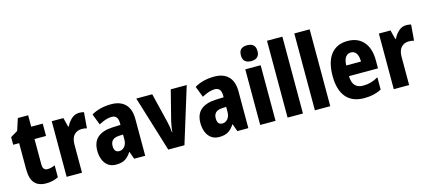

<svg xmlns="http://www.w3.org/2000/svg" viewBox="-57 -1296 4107 1834"><g transform="rotate(-15 1996.5 -379.0)"><path d="M272 -118Q290 -118 308 -122.5Q326 -127 346 -136V-18Q321 -5 291 2.5Q261 10 225 10Q149 10 111 -33Q73 -76 73 -173V-428H14V-503L85 -546L123 -663H225V-550H339V-428H225V-177Q225 -118 272 -118Z M700 -560Q723 -560 748 -554L735 -397Q716 -404 685 -404Q638 -404 609 -373Q580 -342 580 -278V0H428V-550H543L566 -460H573Q590 -498 623.5 -529Q657 -560 700 -560Z M1018 -560Q1107 -560 1156 -510.5Q1205 -461 1205 -363V0H1096L1070 -73H1066Q1038 -30 1004.5 -10Q971 10 916 10Q869 10 837.5 -13.5Q806 -37 790.5 -76.5Q775 -116 775 -165Q775 -252 826.5 -295.5Q878 -339 976 -343L1053 -346V-364Q1053 -442 990 -442Q937 -442 863 -402L821 -511Q861 -535 911 -547.5Q961 -560 1018 -560ZM1014 -249Q969 -247 948.5 -227Q928 -207 928 -171Q928 -107 978 -107Q1010 -107 1031.5 -133Q1053 -159 1053 -203V-251Z M1433 0 1264 -550H1422L1493 -258Q1499 -233 1503.5 -206Q1508 -179 1510 -151H1514Q1515 -174 1519.5 -200.5Q1524 -227 1530 -255L1605 -550H1763L1593 0Z M2038 -560Q2127 -560 2176 -510.5Q2225 -461 2225 -363V0H2116L2090 -73H2086Q2058 -30 2024.5 -10Q1991 10 1936 10Q1889 10 1857.5 -13.5Q1826 -37 1810.5 -76.5Q1795 -116 1795 -165Q1795 -252 1846.5 -295.5Q1898 -339 1996 -343L2073 -346V-364Q2073 -442 2010 -442Q1957 -442 1883 -402L1841 -511Q1881 -535 1931 -547.5Q1981 -560 2038 -560ZM2034 -249Q1989 -247 1968.5 -227Q1948 -207 1948 -171Q1948 -107 1998 -107Q2030 -107 2051.5 -133Q2073 -159 2073 -203V-251Z M2418 -768Q2457 -768 2478.5 -749Q2500 -730 2500 -689Q2500 -648 2478 -629.5Q2456 -611 2418 -611Q2380 -611 2358 -629.5Q2336 -648 2336 -689Q2336 -731 2357 -749.5Q2378 -768 2418 -768ZM2494 -550V0H2342V-550Z M2765 0H2613V-760H2765Z M3035 0H2883V-760H3035Z M3354 -559Q3456 -559 3512.5 -493.5Q3569 -428 3569 -309V-231H3282Q3284 -108 3390 -108Q3431 -108 3466.5 -118Q3502 -128 3541 -150V-29Q3471 10 3371 10Q3252 10 3191.5 -62.5Q3131 -135 3131 -272Q3131 -412 3189 -485.5Q3247 -559 3354 -559ZM3358 -445Q3326 -445 3305.5 -419.5Q3285 -394 3283 -336H3429Q3429 -388 3410.5 -416.5Q3392 -445 3358 -445Z M3935 -560Q3958 -560 3983 -554L3970 -397Q3951 -404 3920 -404Q3873 -404 3844 -373Q3815 -342 3815 -278V0H3663V-550H3778L3801 -460H3808Q3825 -498 3858.5 -529Q3892 -560 3935 -560Z"/></g></svg>

Font: Noto Sans Armenian Condensed ExtraBold
Style: Regular
Weight: 800
Width: 3
Designer: Monotype Design Team
Foundry: Monotype Imaging Inc.
Version: Version 2.008; ttfautohint (v1.8.4.7-5d5b)